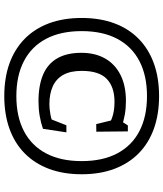

<svg xmlns="http://www.w3.org/2000/svg" viewBox="47 -801 764 898"><g transform="rotate(90 429.0 -352.0)"><path d="M429.5 -714Q514 -714 581.8 -689.8Q649.5 -665.5 697 -618.8Q744.5 -572 769.8 -504.8Q795 -437.5 795 -352Q795 -266.5 769.8 -199.2Q744.5 -132 697 -85.2Q649.5 -38.5 581.8 -14.2Q514 10 429.5 10Q344.5 10 277 -14.2Q209.5 -38.5 161.8 -85.2Q114 -132 89 -199.2Q64 -266.5 64 -352Q64 -437.5 89 -504.8Q114 -572 161.8 -618.8Q209.5 -665.5 277 -689.8Q344.5 -714 429.5 -714ZM429.5 -657.5Q334 -657.5 266 -622.2Q198 -587 161.8 -518.8Q125.5 -450.5 125.5 -352Q125.5 -253.5 161.8 -185.2Q198 -117 266 -81.8Q334 -46.5 429.5 -46.5Q525 -46.5 593 -81.8Q661 -117 697.2 -185.2Q733.5 -253.5 733.5 -352Q733.5 -450.5 697.2 -518.8Q661 -587 593 -622.2Q525 -657.5 429.5 -657.5ZM467.5 -201Q488 -201 513.5 -205.5Q539 -210 560 -219.5L525 -176.5L566 -280.5H599L582.5 -171Q554 -161 521.5 -155.5Q489 -150 453.5 -150Q380 -150 329.2 -171.5Q278.5 -193 252.8 -237.8Q227 -282.5 227 -350.5Q227 -415 253.5 -461.5Q280 -508 330.2 -533.5Q380.5 -559 452.5 -559Q486 -559 515.8 -553.8Q545.5 -548.5 572 -539L543.5 -532L566.5 -568H594.5L596 -420.5L560.5 -420L535 -523.5L565 -478.5Q539 -493 514 -499.2Q489 -505.5 455.5 -505.5Q387 -505.5 349.2 -469.5Q311.5 -433.5 311.5 -352Q311.5 -299.5 330 -266.2Q348.5 -233 383.5 -217Q418.5 -201 467.5 -201Z"/></g></svg>

Font: Newsreader 7pt
Style: Regular
Weight: 400
Designer: Hugues Gentile
Foundry: Production Type
Version: Version 1.003